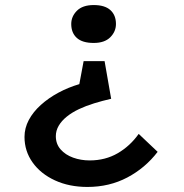

<svg xmlns="http://www.w3.org/2000/svg" viewBox="-20 -565 729 760"><path d="M394 -323 420 -174Q385 -166 352.5 -156Q320 -146 292.5 -133Q265 -120 244.5 -103.5Q224 -87 212.5 -67.5Q201 -48 201 -26Q201 5 220 26.5Q239 48 269.5 59Q300 70 335 70Q397 70 446 41.5Q495 13 529 -35L604 36Q555 100 484 137.5Q413 175 326 175Q254 175 197.5 149Q141 123 109 78Q77 33 77 -23Q77 -58 94 -90Q111 -122 141.5 -149.5Q172 -177 211 -198Q250 -219 294 -232L311 -323ZM439 -470Q439 -440 416.5 -417.5Q394 -395 351 -395Q306 -395 284 -415Q262 -435 262 -470Q262 -500 284.5 -522.5Q307 -545 351 -545Q395 -545 417 -525Q439 -505 439 -470Z"/></svg>

Font: Lexend Giga
Style: Regular
Weight: 400
Designer: Bonnie Shaver-Troup, Thomas Jockin
Foundry: Lexend
Version: Version 1.007